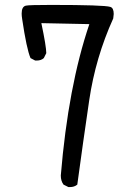

<svg xmlns="http://www.w3.org/2000/svg" viewBox="-20 -770 540 780"><path d="M264 -10H258L238 -20Q227 -35 227 -57Q257 -419 343 -672L148 -676Q168 -581 168 -554L158 -534Q147 -524 129 -524H123L104 -534Q88 -571 70 -693Q68 -705 68 -715Q68 -743 85 -747Q97 -750 188 -750Q403 -750 428 -742Q442 -738 442 -713L440 -695Q368 -536 342.5 -363Q317 -190 294 -20Q282 -10 264 -10Z"/></svg>

Font: Xiaolai Mono SC
Style: Regular
Weight: 400
Monospace: yes
Designer: LXGW / Nozomi Seto
Version: Version 3.113;September 30, 2024